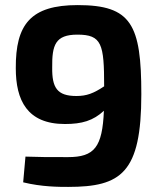

<svg xmlns="http://www.w3.org/2000/svg" viewBox="-20 -722 628 754"><path d="M71 -6C144 12 212 12 248 12C456 12 535 -43 535 -352C535 -626 496 -702 285 -702C100 -702 41 -626 42 -454C42 -329 86 -235 235 -235C302 -235 346 -248 388 -287C382 -144 351 -105 247 -105C165 -105 136 -105 80 -107ZM185 -457C184 -545 197 -586 284 -586C380 -586 389 -549 389 -383C347 -355 320 -345 280 -345C204 -345 184 -378 185 -457Z"/></svg>

Font: SnT
Style: Bold
Weight: 700
Designer: Natanael Gama
Version: Version 1.001;PS 001.001;hotconv 1.0.70;makeotf.lib2.5.58329